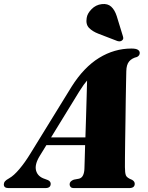

<svg xmlns="http://www.w3.org/2000/svg" viewBox="-66 -959 757 979"><path d="M137 -164.5Q109.5 -120 118 -89Q126.5 -58 163 -46.5L179 -40.5Q192.5 -33.5 192.5 -22Q192.5 0 165.5 0H-22.5Q-46.5 0 -46.5 -18.5Q-46.5 -27.5 -41 -34.2Q-35.5 -41 -18.5 -50.5Q4 -63 32.5 -96.5Q61 -130 89 -176L299 -517Q361.5 -616 439.2 -663.8Q517 -711.5 604 -711.5Q627.5 -711.5 637 -705.2Q646.5 -699 646.5 -689Q646.5 -675.5 632.5 -668.5Q606.5 -662.5 592.5 -645.8Q578.5 -629 578 -595.5Q577.5 -578 576.8 -539.2Q576 -500.5 575.2 -449.8Q574.5 -399 573.8 -345Q573 -291 572.2 -241.8Q571.5 -192.5 571.2 -156.5Q571 -120.5 571 -107Q571 -77.5 576 -64.8Q581 -52 607.5 -42Q621 -34 621 -22Q621 0 592.5 0H311.5Q298.5 0 293.8 -5.8Q289 -11.5 289 -19.5Q289 -35 310.5 -43L337.5 -48Q351.5 -52 357.8 -66Q364 -80 364.5 -99.5Q365 -116 366 -147.5Q367 -179 368 -219H170.5ZM337.5 -491.5 194.5 -258.5H369.5Q371 -308.5 372.8 -362.5Q374.5 -416.5 375.8 -465Q377 -513.5 378 -548.5Q370 -539.5 360.2 -525.8Q350.5 -512 337.5 -491.5ZM529 -877.5 560.5 -775Q562.5 -769 562.5 -763.5Q562.5 -758 557 -753.5Q552 -748.5 544.8 -748.2Q537.5 -748 532 -750L436 -787Q406 -798.5 388.2 -816.5Q370.5 -834.5 376 -867.5Q379 -890 400.8 -912.2Q422.5 -934.5 453 -938Q483 -941.5 501 -925Q519 -908.5 529 -877.5Z"/></svg>

Font: Fraunces 72pt Black
Style: Italic
Weight: 900
Italic angle: -16°
Version: Version 1.000;[b76b70a41]